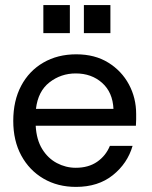

<svg xmlns="http://www.w3.org/2000/svg" viewBox="-20 -721 597 753"><path d="M278 12Q206 12 150.5 -20.5Q95 -53 63.5 -111Q32 -169 32 -247Q32 -326 63 -384.5Q94 -443 150 -475.5Q206 -508 279 -508Q352 -508 404.5 -475.5Q457 -443 485.5 -390Q514 -337 514 -274Q514 -264 514 -252.5Q514 -241 513 -228H120Q123 -173 145.5 -136.5Q168 -100 203 -81.5Q238 -63 277 -63Q327 -63 361 -86.5Q395 -110 411 -149H500Q480 -80 422.5 -34Q365 12 278 12ZM277 -433Q219 -433 174 -398Q129 -363 121 -294H425Q422 -359 380.5 -396Q339 -433 277 -433ZM309 -591V-701H413V-591ZM150 -591V-701H254V-591Z"/></svg>

Font: HostGroteskRegular
Style: Regular
Weight: 400
Designer: Doukan Karapınar based on Poppins by Indian Type Foundry, Jonny Pinhorn
Foundry: Element Type
Version: Version 1.001; ttfautohint (v1.8.4.7-5d5b)